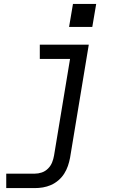

<svg xmlns="http://www.w3.org/2000/svg" viewBox="-20 -749 640 984"><path d="M12 215V141H158Q176 141 194 135Q212 129 226 115Q240 101 247 83.5Q254 66 257 48L339 -447H184V-520H435L339 60Q335 81 328 101.5Q321 122 309 141Q297 160 279.5 175Q262 190 241.5 199Q221 208 200 211.5Q179 215 158 215ZM334 -611 354 -729H473L453 -611Z"/></svg>

Font: Iosevka SS04 Extended
Style: Italic
Weight: 400
Width: 7
Italic angle: -9°
Monospace: yes
Designer: Belleve Invis
Foundry: Belleve Invis
Version: Version 19.0.0; ttfautohint (v1.8.4)